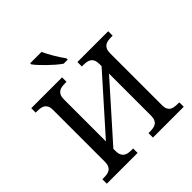

<svg xmlns="http://www.w3.org/2000/svg" viewBox="-240 -1107 1283 1283"><g transform="rotate(-45 401.5 -465.5)"><path d="M474.1 0V-42H486.8Q503.9 -42 518.8 -44.4Q533.7 -46.9 544.9 -54.4Q556.2 -62 562.5 -76.2Q568.8 -90.3 568.8 -113.8V-509.8L233.9 -133.8V-113.8Q233.9 -90.3 240.5 -76.2Q247.1 -62 258.1 -54.4Q269 -46.9 284.2 -44.4Q299.3 -42 315.9 -42H329.1V0H38.1V-42H50.8Q67.9 -42 82.8 -44.4Q97.7 -46.9 108.9 -54.4Q120.1 -62 126.5 -76.2Q132.8 -90.3 132.8 -113.8V-604Q132.8 -626 126.2 -639.4Q119.6 -652.8 108.4 -660.2Q97.2 -667.5 82.3 -669.7Q67.4 -671.9 50.8 -671.9H38.1V-713.9H329.1V-671.9H315.9Q299.3 -671.9 284.2 -669.4Q269 -667 258.1 -659.4Q247.1 -651.9 240.5 -637.7Q233.9 -623.5 233.9 -600.1V-204.1L568.8 -580.1V-600.1Q568.8 -623.5 562.5 -637.7Q556.2 -651.9 544.9 -659.4Q533.7 -667 518.8 -669.4Q503.9 -671.9 486.8 -671.9H474.1V-713.9H765.1V-671.9H752Q735.4 -671.9 720.2 -669.4Q705.1 -667 694.1 -659.4Q683.1 -651.9 676.5 -637.7Q669.9 -623.5 669.9 -600.1V-108.9Q669.9 -86.9 676.5 -73.5Q683.1 -60.1 694.3 -53.2Q705.6 -46.4 720.5 -44.2Q735.4 -42 752 -42H765.1V0ZM439.5 -771H401.4Q381.3 -784.7 357.9 -804.9Q334.5 -825.2 312.5 -846.7Q290.5 -868.2 272.5 -887.9Q254.4 -907.7 245.1 -920.9V-931.2H352.1Q359.9 -914.6 370.4 -894.8Q380.9 -875 392.6 -855.2Q404.3 -835.4 416.5 -816.9Q428.7 -798.3 439.5 -784.2Z"/></g></svg>

Font: Noto Serif
Style: Regular
Weight: 400
Designer: Monotype Design team
Foundry: Monotype Imaging Inc.
Version: Version 1.02